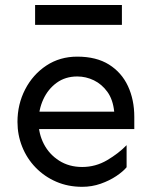

<svg xmlns="http://www.w3.org/2000/svg" viewBox="-20 -721 598 756"><path d="M303.7 14.6Q248 14.6 201.7 -5.4Q155.3 -25.4 120.6 -61Q85.9 -96.7 67.4 -143.1Q48.8 -189.5 48.8 -241.2Q48.8 -310.5 79.1 -369.1Q109.4 -427.7 162.6 -462.9Q215.8 -498 284.2 -498Q359.4 -498 409.2 -466.8Q459 -435.5 483.9 -381.8Q508.8 -328.1 508.8 -260.7V-212.9H124V-281.2H429.7Q424.8 -329.1 402.8 -359.4Q380.9 -389.6 349.6 -404.8Q318.4 -419.9 284.2 -419.9Q237.3 -419.9 203.1 -395Q168.9 -370.1 150.4 -329.6Q131.8 -289.1 131.8 -241.2Q131.8 -194.3 152.8 -153.8Q173.8 -113.3 212.9 -88.4Q252 -63.5 303.7 -63.5Q356.4 -63.5 401.9 -90.3Q447.3 -117.2 478.5 -149.4V-62.5Q464.8 -45.9 438 -27.8Q411.1 -9.8 376.5 2.4Q341.8 14.6 303.7 14.6ZM118.2 -623V-701.2H460V-623Z"/></svg>

Font: Sen
Style: Regular
Weight: 400
Designer: Kosal Sen, Philatype
Foundry: Philatype
Version: Version 2.000;gftools[0.9.31]